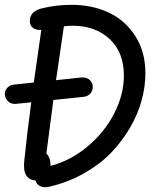

<svg xmlns="http://www.w3.org/2000/svg" viewBox="-24 -754 664 795"><path d="M42.5 -324Q24 -322 11.5 -332.5Q-1 -343 -3.5 -359.5Q-6 -375.5 4.5 -388.5Q15 -401.5 32.5 -403.5L116 -412.5Q135 -549.5 147 -630Q125.5 -629 112.5 -638.5Q99.5 -648 99.5 -667Q99.5 -707 149.5 -719.5Q207.5 -734 273 -734Q358 -734 426.5 -701.8Q495 -669.5 536.5 -604.5Q578 -539.5 578 -451Q578 -395 562.2 -337.5Q546.5 -280 513.8 -224Q481 -168 435 -120.5Q389 -73 323.8 -36.2Q258.5 0.5 183 18.5Q159.5 24.5 143.2 17.2Q127 10 123 -7Q97 -8 84.5 -28Q72 -48 76.5 -88Q88 -202 105.5 -330.5ZM168 -118.5Q185.5 -101 185.5 -67Q269 -89 339.2 -148Q409.5 -207 449.2 -285Q489 -363 489 -441Q489 -537.5 429.8 -592.5Q370.5 -647.5 276.5 -647.5Q259.5 -647.5 240.5 -645Q230.5 -580.5 208 -422L311 -433Q331 -435 343.8 -425.8Q356.5 -416.5 359.5 -401Q362.5 -383.5 352.2 -369.2Q342 -355 321.5 -353L197 -340Z"/></svg>

Font: Monaspace Radon
Style: Regular
Weight: 400
Designer: Riley Cran & the Lettermatic Team
Foundry: Lettermatic
Version: Version 1.000 (Monaspace Radon)